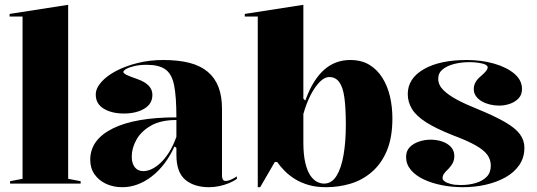

<svg xmlns="http://www.w3.org/2000/svg" viewBox="-20 -765 2237 800"><path d="M264 -20 316 -10V0H22V-10L74 -20V-696H20V-707L264 -745Z M659 -515Q724 -515 770 -503Q816 -491 846 -465.5Q876 -440 890.5 -402Q905 -364 905 -312V-33Q905 -23 908.5 -17Q912 -11 921 -11Q929 -11 941 -16Q953 -21 967 -30V-20Q954 -10 934.5 -2Q915 6 893.5 10.5Q872 15 851 15Q789 15 752 -16Q715 -47 715 -120Q715 -129 715 -133Q715 -137 715 -140.5Q715 -144 715 -149L707 -155Q689 -115 665 -83.5Q641 -52 612.5 -30Q584 -8 553 3.5Q522 15 490 15Q452 15 422 1Q392 -13 374 -38.5Q356 -64 356 -99Q356 -183 449.5 -229.5Q543 -276 715 -276Q715 -362 705.5 -409.5Q696 -457 669 -476Q642 -495 591 -495Q563 -495 541 -490Q519 -485 506.5 -478Q494 -471 494 -465Q494 -460 506.5 -453.5Q519 -447 551 -436Q615 -414 615 -370Q615 -332 581 -312Q547 -292 496 -292Q446 -292 412.5 -312Q379 -332 379 -371Q379 -397 402 -423Q425 -449 464 -469.5Q503 -490 553.5 -502.5Q604 -515 659 -515ZM715 -265Q650 -265 609 -241.5Q568 -218 548.5 -183Q529 -148 529 -113Q529 -92 535.5 -78.5Q542 -65 552.5 -58.5Q563 -52 578 -52Q593 -52 611 -60Q629 -68 647.5 -85Q666 -102 683.5 -129Q701 -156 715 -195Z M1054 15V-696H1000V-707L1244 -745V-354L1252 -346Q1269 -393 1289.5 -425Q1310 -457 1333 -476.5Q1356 -496 1382.5 -505.5Q1409 -515 1439 -515Q1486 -515 1519 -495Q1552 -475 1573.5 -440.5Q1595 -406 1605 -362.5Q1615 -319 1615 -272Q1615 -193 1592.5 -138.5Q1570 -84 1530.5 -49.5Q1491 -15 1441.5 0Q1392 15 1338 15Q1297 15 1265 5.5Q1233 -4 1209 -19Q1185 -34 1166.5 -52.5Q1148 -71 1135 -90H1125L1064 15ZM1330 0Q1362 0 1382 -32Q1402 -64 1411.5 -119.5Q1421 -175 1421 -244Q1421 -314 1415 -358Q1409 -402 1393.5 -423Q1378 -444 1352 -444Q1332 -444 1311.5 -423Q1291 -402 1273.5 -367.5Q1256 -333 1244 -290V-172Q1244 -121 1252 -87Q1260 -53 1273 -34Q1286 -15 1301 -7.5Q1316 0 1330 0Z M1909 15Q1863 15 1820.5 6.5Q1778 -2 1744.5 -18Q1711 -34 1691.5 -57.5Q1672 -81 1672 -111Q1672 -136 1687 -151.5Q1702 -167 1725.5 -175Q1749 -183 1774 -183Q1801 -183 1823.5 -175Q1846 -167 1859.5 -152Q1873 -137 1873 -115Q1873 -100 1867.5 -88Q1862 -76 1849 -62Q1835 -49 1829.5 -40.5Q1824 -32 1824 -22Q1824 -16 1832.5 -9.5Q1841 -3 1858 1.5Q1875 6 1900 6Q1934 6 1962.5 -2.5Q1991 -11 2008 -28.5Q2025 -46 2025 -75Q2025 -100 2010.5 -120Q1996 -140 1961.5 -159.5Q1927 -179 1868 -201Q1797 -229 1755.5 -255.5Q1714 -282 1696.5 -311Q1679 -340 1679 -373Q1679 -438 1745.5 -476.5Q1812 -515 1925 -515Q1986 -515 2038.5 -500Q2091 -485 2123 -458Q2155 -431 2155 -394Q2155 -371 2141.5 -356Q2128 -341 2106 -333Q2084 -325 2060 -325Q2040 -325 2021.5 -329.5Q2003 -334 1988 -342.5Q1973 -351 1963.5 -364Q1954 -377 1954 -394Q1954 -424 1984 -448Q2000 -462 2006 -470Q2012 -478 2012 -485Q2012 -489 2007 -493Q2002 -497 1992.5 -499.5Q1983 -502 1969 -504Q1955 -506 1936 -506Q1902 -506 1872.5 -498.5Q1843 -491 1824.5 -476Q1806 -461 1806 -437Q1806 -411 1827 -390Q1848 -369 1883.5 -350Q1919 -331 1964 -313Q2040 -282 2084 -256.5Q2128 -231 2146.5 -205.5Q2165 -180 2165 -150Q2165 -108 2143.5 -77Q2122 -46 2086 -26Q2050 -6 2004.5 4.5Q1959 15 1909 15Z"/></svg>

Font: Kalnia SemiBold
Style: Regular
Weight: 600
Designer: Frida Medrano
Foundry: Frida Medrano
Version: Version 1.105